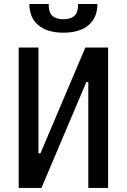

<svg xmlns="http://www.w3.org/2000/svg" viewBox="-20 -928 626 948"><path d="M129.9 0V-170.9H179.7L401.4 -693.4H435.5V-522.5H406.2L184.6 0ZM72.3 0V-693.4H169.9V0ZM416 0V-693.4H513.7V0ZM293 -766.6Q213.4 -766.6 169.2 -803.7Q125 -840.8 125 -908.2H220.2Q220.2 -865.2 239.3 -849.1Q258.3 -833 293 -833Q327.6 -833 346.7 -849.1Q365.7 -865.2 365.7 -908.2H460.9Q460.9 -840.8 417 -803.7Q373 -766.6 293 -766.6Z"/></svg>

Font: Cascadia Code
Style: Regular
Weight: 400
Designer: Aaron Bell
Foundry: Saja Typeworks
Version: Version 2404.023